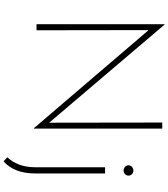

<svg xmlns="http://www.w3.org/2000/svg" viewBox="47 -806 944 1078"><g transform="rotate(90 519.0 -267.0)"><path d="M700 15 140 -640 149 -650 150 0H116V-719H118L680 -58L669 -57L668 -706H702V15ZM886 185 863 164Q889 137 904 97.5Q919 58 919 8V-385H954V6Q954 67 936.5 111.5Q919 156 886 185ZM908 -517Q908 -528 917 -536Q926 -544 938 -544Q949 -544 957.5 -536Q966 -528 966 -517Q966 -505 957.5 -497Q949 -489 938 -489Q926 -489 917 -497Q908 -505 908 -517Z"/></g></svg>

Font: Josefin Sans ExtraLight
Style: Regular
Weight: 250
Designer: Santiago Orozco
Foundry: Typemade
Version: Version 2.000